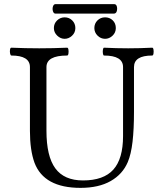

<svg xmlns="http://www.w3.org/2000/svg" viewBox="-20 -897 771 930"><path d="M370 13Q193 13 147 -109Q125 -170 125 -263V-572Q125 -628 35 -628Q31 -628 29 -637.5Q27 -647 28.5 -656.5Q30 -666 35 -666Q103 -663 170 -663Q238 -663 305 -666Q310 -666 311.5 -656.5Q313 -647 311.5 -637.5Q310 -628 305 -628Q205 -628 205 -572V-264Q205 -140 248 -81.5Q291 -23 382 -23Q482 -23 529 -75.5Q576 -128 576 -238V-572Q576 -628 484 -628Q480 -628 478.5 -637.5Q477 -647 478.5 -656.5Q480 -666 484 -666Q543 -663 601 -663Q659 -663 717 -666Q722 -666 723.5 -656.5Q725 -647 723.5 -637.5Q722 -628 717 -628Q629 -628 629 -572V-356Q629 -271 622 -210.5Q615 -150 599 -112Q574 -53 516 -20Q458 13 370 13ZM489 -709Q468 -709 452.5 -724.5Q437 -740 437 -761Q437 -783 452 -798Q467 -813 489 -813Q511 -813 526 -798.5Q541 -784 541 -761Q541 -739 525 -724Q509 -709 489 -709ZM293 -709Q273 -709 257 -724.5Q241 -740 241 -761Q241 -783 256.5 -798Q272 -813 293 -813Q315 -813 330 -798Q345 -783 345 -761Q345 -739 329 -724Q313 -709 293 -709ZM249 -831Q240 -831 236.5 -842.5Q233 -854 236.5 -865.5Q240 -877 249 -877H533Q543 -877 546 -865.5Q549 -854 545.5 -842.5Q542 -831 531 -831Z"/></svg>

Font: Junicode
Style: Regular
Weight: 400
Designer: Peter S. Baker
Version: Version 2.100; ttfautohint (v1.8.4)